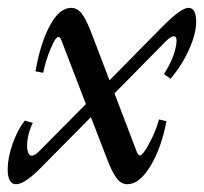

<svg xmlns="http://www.w3.org/2000/svg" viewBox="-24 -458 520 489"><path d="M17.1 11.2Q-4.4 11.2 -4.4 -26.9Q-4.4 -56.6 8.1 -91.8Q20.5 -127 39.1 -150.9L59.6 -145Q49.8 -125.5 46.6 -105.7Q43.5 -85.9 46.4 -73.7Q49.3 -61.5 57.1 -61.5Q64.9 -61.5 77.6 -74.7L194.8 -192.9L131.8 -356.9Q128.9 -363.8 124.5 -363.8Q117.2 -363.8 104.5 -332.8Q91.8 -301.8 85.9 -272.5L66.4 -276.4Q78.1 -345.7 102.5 -391.8Q127 -438 157.2 -438Q172.4 -438 183.6 -424.1Q194.8 -410.2 207.5 -377.4L254.9 -253.4L387.2 -387.7Q436.5 -438 456.1 -438Q475.6 -438 475.6 -402.3Q475.6 -373 458 -333Q440.4 -293 410.2 -257.3L393.6 -269.5Q419.4 -309.6 424.8 -344.2Q428.2 -365.7 418.5 -365.7Q411.1 -365.7 397.5 -352.1L267.6 -220.2L322.8 -75.2Q327.6 -62 332 -62Q339.8 -62 356.9 -94.2Q374 -126.5 380.9 -153.8L399.9 -149.4Q387.7 -83 359.6 -35.9Q331.5 11.2 300.3 11.2Q284.2 11.2 272.2 -5.1Q260.3 -21.5 246.6 -58.6L207.5 -159.7L84 -34.7Q39.6 11.2 17.1 11.2Z"/></svg>

Font: Elstob 14pt Medium
Style: Italic
Weight: 500
Italic angle: -20°
Designer: Peter S. Baker
Version: Version 1.015